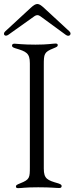

<svg xmlns="http://www.w3.org/2000/svg" viewBox="-20 -954 379 978"><path d="M72.4 4.3C93.8 4.3 103 0 174.7 0C242.9 0 266 3.9 281.2 3.6C289.8 3.9 294 0.4 294 -6.4C294 -11 291.2 -15.3 277 -19.9C221.6 -35.9 203.1 -42.6 203.1 -95.2V-623.6C203.1 -679 204.9 -688.9 251.4 -707.4C270.6 -715.2 274.1 -717.3 274.1 -724.4C274.1 -729.8 270.6 -732.2 262.8 -732.2C248.6 -732.2 225.1 -726.6 160.5 -726.6C92.3 -726.6 66.8 -731.5 54 -731.5C45.5 -731.5 41.2 -728 41.2 -721.6C41.2 -716.6 44 -712.4 58.2 -708.1C113.6 -691.8 132.1 -683.9 132.1 -631.4V-103C132.1 -49 131.4 -39.4 83.8 -20.6C64.6 -12.8 61.1 -10.7 61.1 -3.6C61.1 1.8 64.6 4.3 72.4 4.3ZM6.4 -794C-7.8 -780.9 4.3 -763.8 22.7 -777L155.9 -871.8C165.5 -878.6 175.4 -878.6 184.7 -871.8L315.3 -776.3C333.1 -763.1 347.7 -781.2 333.8 -794L204.5 -913.4C176.5 -938.9 166.5 -941.8 135.7 -913.4Z"/></svg>

Font: Margiela Serif Light
Style: Regular
Weight: 300
Designer: Andreas Faust, Stefan Endress
Version: Version 1.002;FEAKit 1.0